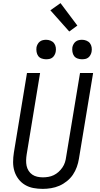

<svg xmlns="http://www.w3.org/2000/svg" viewBox="-20 -1203 640 1231"><path d="M254 8Q223 8 194 2.5Q165 -3 140.5 -17.5Q116 -32 98.5 -55Q81 -78 72.5 -105.5Q64 -133 64 -163.5Q64 -194 69 -225L153 -735H237L151 -213Q148 -194 147.5 -175.5Q147 -157 150.5 -140Q154 -123 163.5 -108Q173 -93 187 -83.5Q201 -74 218.5 -70Q236 -66 255 -66Q272 -66 290 -69Q308 -72 324.5 -80Q341 -88 355 -100.5Q369 -113 380 -129Q391 -145 396.5 -162.5Q402 -180 404 -197L493 -735H577L486 -185Q482 -159 472.5 -132.5Q463 -106 447.5 -83Q432 -60 409 -41.5Q386 -23 360.5 -12Q335 -1 307.5 3.5Q280 8 254 8ZM505 -823Q491 -823 477 -828Q463 -833 455 -844Q447 -855 444.5 -870Q442 -885 444 -900Q446 -910 451.5 -920Q457 -930 465.5 -936.5Q474 -943 484.5 -945.5Q495 -948 506 -948Q520 -948 534 -942.5Q548 -937 556.5 -926Q565 -915 567.5 -900Q570 -885 567 -870Q565 -860 559.5 -850Q554 -840 545.5 -833.5Q537 -827 526.5 -825Q516 -823 505 -823ZM275 -823Q261 -823 247 -828Q233 -833 225 -844Q217 -855 214.5 -870Q212 -885 214 -900Q216 -910 221.5 -920Q227 -930 235.5 -936.5Q244 -943 254.5 -945.5Q265 -948 276 -948Q290 -948 304 -942.5Q318 -937 326.5 -926Q335 -915 337.5 -900Q340 -885 337 -870Q335 -860 329.5 -850Q324 -840 315.5 -833.5Q307 -827 296.5 -825Q286 -823 275 -823ZM424 -1001 303 -1137 368 -1183 476 -1039Z"/></svg>

Font: Iosevka Extended
Style: Italic
Weight: 400
Width: 7
Italic angle: -9°
Monospace: yes
Designer: Belleve Invis
Foundry: Belleve Invis
Version: Version 32.5.0; ttfautohint (v1.8.4)